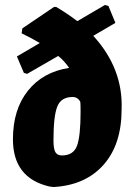

<svg xmlns="http://www.w3.org/2000/svg" viewBox="-20 -740 532 772"><path d="M206 -712Q250 -686 291 -655L402 -720L416 -716L444 -648L355 -596Q475 -465 469 -301Q469 -159 396 -77Q323 5 195 12L179 10Q32 -24 32 -180Q32 -300 92.5 -375.5Q153 -451 258 -467Q239 -495 214 -515L89 -443L76 -447L48 -513L140 -567Q112 -584 67 -606L70 -626L197 -712ZM195 -176Q195 -142 202.5 -128.5Q210 -115 229 -115Q275 -115 289.5 -153.5Q304 -192 304 -291Q304 -317 303 -330Q293 -350 272 -350Q226 -350 210.5 -312Q195 -274 195 -176Z"/></svg>

Font: Alegreya Sans SC Black
Style: Italic
Weight: 900
Italic angle: -7°
Designer: Juan Pablo del Peral
Foundry: Huerta Tipografica
Version: Version 2.007